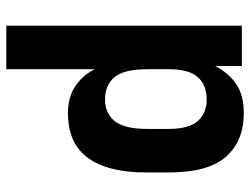

<svg xmlns="http://www.w3.org/2000/svg" viewBox="-110 -466 776 595"><g transform="rotate(90 277.5 -168.0)"><path d="M59 -530H184V-447Q204 -487 238.5 -511.5Q273 -536 330 -536Q416 -536 465 -481Q514 -426 514 -303V-237Q514 -171 501.5 -124.5Q489 -78 465 -48Q441 -18 407 -4.5Q373 9 330 9Q281 9 247 -13.5Q213 -36 194 -74V200H59ZM288 -106Q330 -106 354.5 -135.5Q379 -165 379 -237V-303Q379 -366 354.5 -393.5Q330 -421 288 -421Q243 -421 218.5 -393.5Q194 -366 194 -303V-237Q194 -165 218.5 -135.5Q243 -106 288 -106Z"/></g></svg>

Font: Golos UI
Style: Bold
Weight: 700
Designer: A.Korolkova, Vitaly Kuzmin
Foundry: ParaType Ltd
Version: Version 2.000